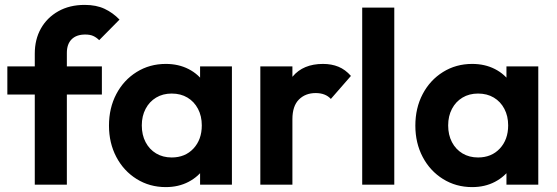

<svg xmlns="http://www.w3.org/2000/svg" viewBox="-20 -754 2276 784"><path d="M122 0V-535Q122 -593 147 -637.5Q172 -682 218 -708Q264 -734 326 -734Q373 -734 407 -718Q441 -702 468 -674L385 -590Q374 -601 361 -607Q348 -613 328 -613Q292 -613 272.5 -593.5Q253 -574 253 -538V0ZM10 -368V-483H396V-368Z M657 10Q591 10 538 -23Q485 -56 455 -113Q425 -170 425 -241Q425 -313 455 -370Q485 -427 538 -460Q591 -493 657 -493Q709 -493 750 -472Q791 -451 815.5 -413.5Q840 -376 842 -329V-155Q840 -107 815.5 -70Q791 -33 750 -11.5Q709 10 657 10ZM681 -111Q736 -111 770 -147.5Q804 -184 804 -242Q804 -280 788.5 -309.5Q773 -339 745.5 -355.5Q718 -372 681 -372Q645 -372 617.5 -355.5Q590 -339 574.5 -309.5Q559 -280 559 -242Q559 -203 574.5 -173.5Q590 -144 617.5 -127.5Q645 -111 681 -111ZM797 0V-130L818 -248L797 -364V-483H927V0Z M1043 0V-483H1174V0ZM1174 -267 1123 -301Q1132 -390 1175 -441.5Q1218 -493 1299 -493Q1334 -493 1362 -481.5Q1390 -470 1413 -444L1331 -350Q1320 -362 1304.5 -368Q1289 -374 1269 -374Q1227 -374 1200.5 -347.5Q1174 -321 1174 -267Z M1459 0V-723H1590V0Z M1908 10Q1842 10 1789 -23Q1736 -56 1706 -113Q1676 -170 1676 -241Q1676 -313 1706 -370Q1736 -427 1789 -460Q1842 -493 1908 -493Q1960 -493 2001 -472Q2042 -451 2066.5 -413.5Q2091 -376 2093 -329V-155Q2091 -107 2066.5 -70Q2042 -33 2001 -11.5Q1960 10 1908 10ZM1932 -111Q1987 -111 2021 -147.5Q2055 -184 2055 -242Q2055 -280 2039.5 -309.5Q2024 -339 1996.5 -355.5Q1969 -372 1932 -372Q1896 -372 1868.5 -355.5Q1841 -339 1825.5 -309.5Q1810 -280 1810 -242Q1810 -203 1825.5 -173.5Q1841 -144 1868.5 -127.5Q1896 -111 1932 -111ZM2048 0V-130L2069 -248L2048 -364V-483H2178V0Z"/></svg>

Font: Outfit SemiBold
Style: Regular
Weight: 600
Designer: Rodrigo Fuenzalida
Foundry: fragTYPE
Version: Version 1.100;gftools[0.9.27]